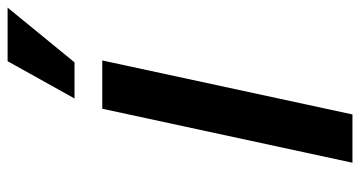

<svg xmlns="http://www.w3.org/2000/svg" viewBox="-241 -706 947 505"><g transform="rotate(-90 232.5 -453.5)"><path d="M57 0 199 -658H326L184 0ZM226 -731 324 -907H465L321 -731Z"/></g></svg>

Font: Ysabeau
Style: Bold Italic
Weight: 700
Italic angle: -12°
Designer: Christian Thalmann (Catharsis Fonts)
Version: Version 2.002